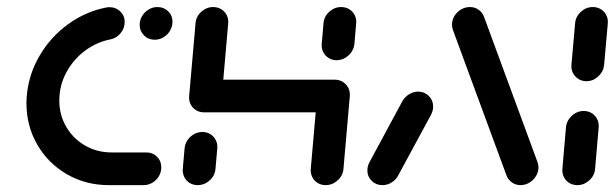

<svg xmlns="http://www.w3.org/2000/svg" viewBox="-20 -539 1790 559"><path d="M57 -238.5Q57 -250 58.1 -261.5Q63.7 -323.3 95.6 -377.4Q127.4 -431.5 178 -468.3Q228.5 -505.2 288.5 -517Q294.1 -518.1 299.3 -518.1Q317.4 -518.1 330.2 -505.7Q343 -493.3 343 -475.2Q343 -456.7 331.1 -442.4Q319.3 -428.1 301.9 -424.4Q263.3 -417 230.7 -393.7Q198.1 -370.4 177.4 -335.7Q156.7 -301.1 153.3 -261.5Q152.6 -251.1 152.6 -246.7Q152.6 -204.8 172.6 -170.2Q192.6 -135.6 227.4 -115.4Q262.2 -95.2 304.8 -95.2H406.3Q424.8 -95.2 437.2 -82.8Q449.6 -70.4 449.6 -51.9Q449.6 -37.8 442.6 -25.9Q435.6 -14.1 423.7 -7Q411.9 0 398.1 0H296.7Q229.6 0 174.8 -31.7Q120 -63.3 88.5 -118Q57 -172.6 57 -238.5ZM386.7 -467Q386.7 -480.7 393.9 -492.6Q401.1 -504.4 413 -511.5Q424.8 -518.5 438.5 -518.5Q457 -518.5 469.6 -506.3Q482.2 -494.1 482.2 -475.9Q482.2 -461.9 475 -449.6Q467.8 -437.4 455.9 -430.4Q444.1 -423.3 430.4 -423.3Q411.9 -423.3 399.3 -435.9Q386.7 -448.5 386.7 -467Z M555.6 0Q542.6 0 532.2 -6.3Q521.9 -12.6 516.5 -23.7Q511.1 -34.8 512.2 -47.8L517.4 -107Q518.5 -120 525.9 -130.9Q533.3 -141.9 544.8 -148.3Q556.3 -154.8 569.3 -154.8Q582.2 -154.8 592.6 -148.3Q603 -141.9 608.3 -130.9Q613.7 -120 612.6 -107L607.4 -47.8Q605.9 -27.8 590.6 -13.9Q575.2 0 555.6 0ZM600.7 -518.5Q613.7 -518.5 624.1 -512.2Q634.4 -505.9 640 -495Q645.6 -484.1 644.4 -471.1L625.9 -259.3Q624.4 -239.6 609.1 -225.7Q593.7 -211.9 574.1 -211.9Q561.1 -211.9 550.7 -218.1Q540.4 -224.4 535 -235.4Q529.6 -246.3 530.7 -259.3L549.3 -471.1Q550.7 -490.7 565.9 -504.6Q581.1 -518.5 600.7 -518.5ZM946.7 -211.9H574.1L582.2 -307H954.8ZM954.8 -307Q967.8 -307 978.1 -300.6Q988.5 -294.1 994.1 -283.1Q999.6 -272.2 998.5 -259.3L980 -47.8Q978.5 -27.8 963.1 -13.9Q947.8 0 928.1 0Q915.2 0 904.8 -6.3Q894.4 -12.6 889.1 -23.7Q883.7 -34.8 884.8 -47.8L903.3 -259.3Q905.2 -278.9 920.2 -293Q935.2 -307 954.8 -307ZM960 -363.7Q947 -363.7 936.7 -370.2Q926.3 -376.7 920.9 -387.6Q915.6 -398.5 916.7 -411.5L921.9 -471.1Q923.3 -490.7 938.5 -504.6Q953.7 -518.5 973.3 -518.5Q986.3 -518.5 996.7 -512.2Q1007 -505.9 1012.6 -495Q1018.1 -484.1 1017 -471.1L1011.9 -411.5Q1010.7 -398.5 1003.3 -387.6Q995.9 -376.7 984.4 -370.2Q973 -363.7 960 -363.7Z M1093.3 0Q1074.8 0 1062.2 -12.4Q1049.6 -24.8 1049.6 -43Q1049.6 -56.3 1056.7 -68.5L1151.9 -245.2Q1159.3 -257.4 1171.5 -264.8Q1183.7 -272.2 1197.4 -272.2Q1215.9 -272.2 1228.5 -259.6Q1241.1 -247 1241.1 -228.5Q1241.1 -216.3 1234.1 -203.3L1138.5 -26.7Q1131.5 -14.4 1119.4 -7.2Q1107.4 0 1093.3 0ZM1547.8 -52.2Q1547.8 -38.5 1540.6 -26.5Q1533.3 -14.4 1521.3 -7.2Q1509.3 0 1495.6 0Q1481.9 0 1471.1 -7.4Q1460.4 -14.8 1455.2 -26.7L1299.3 -450Q1295.9 -459.3 1295.9 -467Q1295.9 -480.7 1303.1 -492.6Q1310.4 -504.4 1322.4 -511.5Q1334.4 -518.5 1348.1 -518.5Q1361.9 -518.5 1372.8 -511.1Q1383.7 -503.7 1388.5 -491.9L1544.4 -68.5Q1547.8 -60.7 1547.8 -52.2Z M1660.7 0Q1647.8 0 1637.4 -6.3Q1627 -12.6 1621.7 -23.7Q1616.3 -34.8 1617.4 -47.8L1627.8 -168.1Q1629.6 -187.8 1644.8 -201.9Q1660 -215.9 1679.6 -215.9Q1692.6 -215.9 1703 -209.4Q1713.3 -203 1718.7 -192Q1724.1 -181.1 1723 -168.1L1712.6 -47.8Q1711.1 -27.8 1695.7 -13.9Q1680.4 0 1660.7 0ZM1687.4 -302.6Q1674.4 -302.6 1664.1 -309.1Q1653.7 -315.6 1648.1 -326.5Q1642.6 -337.4 1643.7 -350.4L1654.4 -471.1Q1655.9 -490.7 1671.1 -504.6Q1686.3 -518.5 1705.9 -518.5Q1718.9 -518.5 1729.3 -512.2Q1739.6 -505.9 1745.2 -495Q1750.7 -484.1 1749.6 -471.1L1738.9 -350.4Q1737 -330.7 1722 -316.7Q1707 -302.6 1687.4 -302.6Z"/></svg>

Font: 26F Galaxy Sans Extra Bold
Style: Italic
Weight: 800
Italic angle: -5°
Designer: C₂₉H₂₅N₃O₅
Version: Version 1.200